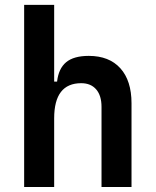

<svg xmlns="http://www.w3.org/2000/svg" viewBox="-20 -752 626 772"><path d="M77.1 0V-732.4H197.8V-423.8H209.5Q215.3 -476.1 245.8 -501.7Q276.4 -527.3 336.9 -527.3Q418.9 -527.3 463.9 -477.5Q508.8 -427.7 508.8 -336.9V0H388.2V-322.3Q388.2 -367.7 366.7 -392.6Q345.2 -417.5 306.6 -417.5Q197.8 -417.5 197.8 -276.4V0Z"/></svg>

Font: Caskaydia Cove SemiBold
Style: Regular
Weight: 600
Monospace: yes
Designer: Aaron Bell
Foundry: Saja Typeworks
Version: Version 4.300; ttfautohint (v1.8.3)